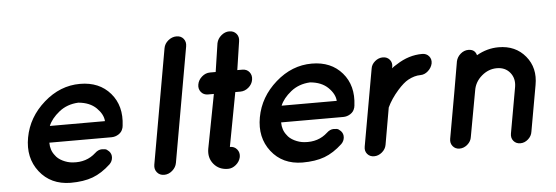

<svg xmlns="http://www.w3.org/2000/svg" viewBox="-47 -841 2842 982"><g transform="rotate(-5 1374.0 -350.0)"><path d="M280 0Q178 -1 121 -74Q64 -147 83 -250Q102 -353 185.5 -426.5Q269 -500 371 -500Q470 -500 526.5 -434.5Q583 -369 570 -268Q570 -264 569 -263Q569 -258 567 -254Q562 -236 545 -225Q528 -214 508 -214H189Q189 -175 211 -148Q223 -130 248 -117.5Q273 -105 299 -103Q370 -97 418 -141Q435 -157 453.5 -157Q472 -157 478.5 -152.5Q485 -148 490 -143Q503 -129 501.5 -110Q500 -91 486 -77Q441 -35 394 -17.5Q347 0 280 0ZM354 -405Q296 -402 255 -369Q214 -336 199 -299H482Q480 -334 446.5 -367Q413 -400 354 -405Z M818 -644Q822 -667 841.5 -683Q861 -699 884 -699Q907 -699 920 -683Q933 -667 929 -644L825 -55Q821 -32 802 -15.5Q783 1 760 1Q737 1 723.5 -15.5Q710 -32 714 -55Z M1155 -701Q1178 -701 1191.5 -685Q1205 -669 1201 -646L1179 -500H1205Q1228 -500 1241 -483.5Q1254 -467 1250 -444Q1246 -421 1227 -405Q1208 -389 1185 -389H1159L1107 -112Q1130 -112 1143.5 -95.5Q1157 -79 1153 -56Q1148 -33 1129 -17Q1110 -1 1088 -1Q1042 -1 1015 -33.5Q988 -66 996 -112L1049 -389H1019Q996 -389 983 -405.5Q970 -422 974 -444Q978 -467 997 -483.5Q1016 -500 1039 -500H1068L1090 -646Q1095 -669 1114 -685Q1133 -701 1155 -701Z M1470 0Q1368 -1 1311 -74Q1254 -147 1273 -250Q1292 -353 1375.5 -426.5Q1459 -500 1561 -500Q1660 -500 1716.5 -434.5Q1773 -369 1760 -268Q1760 -264 1759 -263Q1759 -258 1757 -254Q1752 -236 1735 -225Q1718 -214 1698 -214H1379Q1379 -175 1401 -148Q1413 -130 1438 -117.5Q1463 -105 1489 -103Q1560 -97 1608 -141Q1625 -157 1643.5 -157Q1662 -157 1668.5 -152.5Q1675 -148 1680 -143Q1693 -129 1691.5 -110Q1690 -91 1676 -77Q1631 -35 1584 -17.5Q1537 0 1470 0ZM1544 -405Q1486 -402 1445 -369Q1404 -336 1389 -299H1672Q1670 -334 1636.5 -367Q1603 -400 1544 -405Z M1970 -447 1968 -440Q1980 -450 1996 -459Q2059 -500 2128 -500Q2150 -500 2163 -484.5Q2176 -469 2172 -447Q2167 -425 2149 -409Q2131 -393 2110 -393Q2079 -393 2046 -375Q2022 -362 1991 -327Q1954 -285 1934 -242L1901 -53Q1897 -31 1878.5 -15.5Q1860 0 1838 0Q1816 0 1803 -15.5Q1790 -31 1794 -53L1864 -447Q1867 -469 1885.5 -484.5Q1904 -500 1926 -500Q1948 -500 1961 -484.5Q1974 -469 1970 -447Z M2545 -55 2587 -291Q2594 -334 2569.5 -364Q2545 -394 2502 -394Q2459 -394 2424 -364Q2389 -334 2382 -291L2339 -55Q2336 -33 2317.5 -17Q2299 -1 2277 -1Q2255 -1 2242 -17Q2229 -33 2233 -55L2275 -291L2302 -447Q2307 -469 2325 -484.5Q2343 -500 2365 -500Q2399 -500 2407 -469Q2461 -500 2520 -500Q2607 -500 2657.5 -439Q2708 -378 2692 -291L2650 -55Q2647 -33 2629 -17Q2611 -1 2589 -1Q2567 -1 2554 -16.5Q2541 -32 2545 -55Z"/></g></svg>

Font: Quicksand
Style: Bold Italic
Weight: 700
Italic angle: -12°
Designer: Andrew Paglinawan
Foundry: Andrew Paglinawan
Version: 1.002